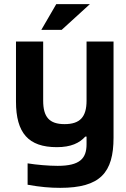

<svg xmlns="http://www.w3.org/2000/svg" viewBox="-20 -700 609 925"><path d="M527 -37V-500H397V-215C397 -137 366 -102 291 -102C217 -102 188 -137 188 -215V-500H57V-211C57 -59 117 9 254 9C322 9 363 -11 391 -42H397V-5C397 64 364 99 258 99C214 99 156 94 113 87V190C174 201 221 205 270 205C463 205 527 132 527 -37ZM179 -556H277L413 -680H251Z"/></svg>

Font: LT Wave Alt Bold
Style: Regular
Weight: 700
Designer: Daniel Lyons
Version: Version 2.5 (Glyphs App)